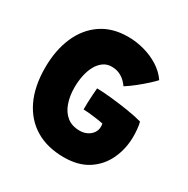

<svg xmlns="http://www.w3.org/2000/svg" viewBox="-158 -809 954 974"><g transform="rotate(30 319.0 -322.5)"><path d="M341 24Q244.5 24 175.5 -17.2Q106.5 -58.5 69.5 -136.2Q32.5 -214 32.5 -323Q32.5 -424.5 66 -502.5Q99.5 -580.5 163.8 -624.8Q228 -669 320 -669Q368 -669 414.5 -656.2Q461 -643.5 500.5 -618.8Q540 -594 565.5 -557Q555.5 -545.5 531.8 -523.8Q508 -502 479.2 -479Q450.5 -456 424 -439.5Q415.5 -452 402 -465Q388.5 -478 369 -487Q349.5 -496 322.5 -496Q295.5 -496 274.5 -480.8Q253.5 -465.5 239.5 -439.8Q225.5 -414 218.5 -380.5Q211.5 -347 211.5 -310.5Q211.5 -260 225.8 -219.8Q240 -179.5 269.2 -156.2Q298.5 -133 343 -133Q367 -133 386.2 -142.5Q405.5 -152 416.5 -168.2Q427.5 -184.5 427.5 -203Q427.5 -209.5 427.2 -213.8Q427 -218 426 -222Q418.5 -224 403 -226.5Q387.5 -229 369.2 -231.2Q351 -233.5 334.5 -235Q318 -236.5 307.5 -236.5Q307 -252 308 -276.2Q309 -300.5 310.5 -324.8Q312 -349 313.5 -363.5Q348 -363 398.5 -357.8Q449 -352.5 499.8 -344.5Q550.5 -336.5 586 -326.5Q591 -309.5 593 -286Q595 -262.5 595 -243.5Q595 -173 567 -111.8Q539 -50.5 482.8 -13.2Q426.5 24 341 24Z"/></g></svg>

Font: Grandstander Thin ExtraBold
Style: Regular
Weight: 800
Version: Version 1.200